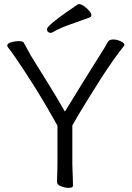

<svg xmlns="http://www.w3.org/2000/svg" viewBox="-20 -900 640 929"><path d="M415 -816Q366 -798 317.5 -781Q269 -764 235 -744Q229 -741 224 -741Q217 -741 212 -746Q207 -751 207 -758Q207 -764 219 -776.5Q231 -789 263.5 -813.5Q296 -838 357 -879Q359 -880 363 -880Q373 -880 386.5 -870.5Q400 -861 411 -848.5Q422 -836 422 -826Q422 -819 415 -816ZM258 -292Q237 -330 210.5 -375.5Q184 -421 155.5 -467Q127 -513 100 -554Q73 -595 52 -625.5Q31 -656 20 -669Q15 -676 15 -679Q15 -690 33.5 -695.5Q52 -701 69 -701Q90 -701 94 -695Q102 -682 111 -664.5Q120 -647 128 -633Q169 -567 211.5 -498.5Q254 -430 294 -360Q338 -432 377 -495Q416 -558 462 -631Q475 -651 485 -667.5Q495 -684 503 -699Q506 -704 513 -706.5Q520 -709 527 -709Q545 -709 563.5 -700.5Q582 -692 582 -683Q582 -682 580 -678Q557 -650 527.5 -608Q498 -566 467.5 -518.5Q437 -471 409 -425.5Q381 -380 360 -345Q339 -310 330 -293V-107Q330 -95 331 -74Q332 -53 332.5 -33Q333 -13 333 -1Q333 9 312 9Q295 9 275.5 1.5Q256 -6 256 -19Q256 -27 256.5 -43.5Q257 -60 257.5 -78Q258 -96 258 -108Z"/></svg>

Font: Moon Stars Kai T HW
Style: Regular
Weight: 400
Designer: GuiWonder
Version: Version 1.101